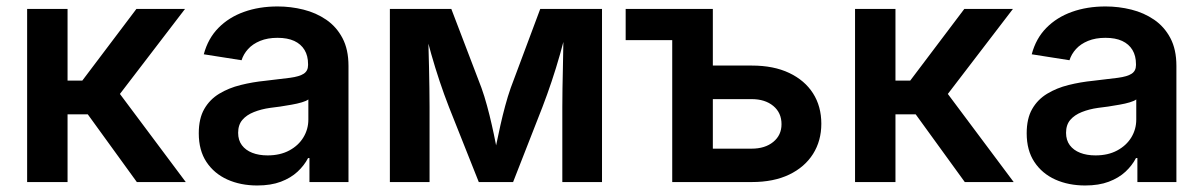

<svg xmlns="http://www.w3.org/2000/svg" viewBox="-20 -567 3748 598"><path d="M64.5 0V-539.1H190.4V-315.9H236.3L404.8 -539.1H556.2L353.5 -274.4L558.6 0H406.2L253.4 -210.9H190.4V0Z M781.2 10.7Q729.5 10.7 688.2 -7.8Q647 -26.4 623 -62.5Q599.1 -98.6 599.1 -151.9Q599.1 -197.8 616.2 -227.5Q633.3 -257.3 662.8 -275.1Q692.4 -293 729.5 -302.2Q766.6 -311.5 806.2 -315.4Q854 -320.8 883.3 -324.7Q912.6 -328.6 926 -337.4Q939.5 -346.2 939.5 -364.3V-367.2Q939.5 -393.1 928.5 -411.4Q917.5 -429.7 896.5 -439.5Q875.5 -449.2 844.2 -449.2Q813.5 -449.2 790.3 -439.7Q767.1 -430.2 752.7 -414.3Q738.3 -398.4 732.4 -379.4L614.7 -397.9Q627.9 -447.3 660.4 -480.2Q692.9 -513.2 740 -530Q787.1 -546.9 844.7 -546.9Q885.7 -546.9 925 -537.1Q964.4 -527.3 996.1 -505.6Q1027.8 -483.9 1046.6 -448.5Q1065.4 -413.1 1065.4 -361.8V0H943.8V-74.7H939.5Q927.7 -51.8 906.7 -32.2Q885.7 -12.7 854.7 -1Q823.7 10.7 781.2 10.7ZM813.5 -83Q852.5 -83 881.1 -98.4Q909.7 -113.8 925 -139.2Q940.4 -164.6 940.4 -194.8V-257.3Q934.1 -252.4 920.2 -248.3Q906.2 -244.1 888.4 -241Q870.6 -237.8 852.8 -235.1Q835 -232.4 821.3 -231Q793.5 -227.1 770.8 -218Q748 -209 734.9 -193.6Q721.7 -178.2 721.7 -153.3Q721.7 -130.4 733.4 -114.7Q745.1 -99.1 765.6 -91.1Q786.1 -83 813.5 -83Z M1194.3 0V-539.1H1385.7L1479.5 -293.5Q1488.8 -267.6 1496.8 -238Q1504.9 -208.5 1511.7 -178.2Q1518.6 -147.9 1524.2 -119.1Q1529.8 -90.3 1534.7 -65.4H1515.6Q1520 -89.4 1525.9 -117.9Q1531.7 -146.5 1538.6 -177Q1545.4 -207.5 1553.5 -237.3Q1561.5 -267.1 1570.8 -293.5L1662.6 -539.1H1855V0H1731.4V-233.4Q1731.4 -260.7 1731.9 -291.7Q1732.4 -322.8 1733.2 -355.7Q1733.9 -388.7 1734.4 -421.9Q1734.9 -455.1 1735.4 -486.3H1747.1Q1736.3 -440.4 1724.1 -397.5Q1711.9 -354.5 1698.2 -313.7Q1684.6 -272.9 1669.4 -233.4L1578.1 0H1471.2L1378.4 -233.4Q1362.8 -273.4 1349.1 -314.5Q1335.4 -355.5 1323.2 -398.4Q1311 -441.4 1300.3 -486.3H1313.5Q1313.5 -457 1314.5 -424.3Q1315.4 -391.6 1316.2 -358.2Q1316.9 -324.7 1317.4 -293Q1317.9 -261.2 1317.9 -233.4V0Z M1928.7 -441.9V-539.1H2121.1V-441.9ZM2161.6 -362.8H2321.8Q2389.6 -362.8 2438 -339.8Q2486.3 -316.9 2512.2 -276.4Q2538.1 -235.8 2538.1 -181.6Q2538.1 -128.4 2512.2 -87.4Q2486.3 -46.4 2438 -23.2Q2389.6 0 2321.8 0H2073.7V-539.1H2200.2V-104H2320.8Q2362.8 -104 2388.4 -125Q2414.1 -146 2414.1 -180.2Q2414.1 -215.8 2388.4 -237.1Q2362.8 -258.3 2320.8 -258.3H2161.6Z M2643.1 0V-539.1H2769V-315.9H2814.9L2983.4 -539.1H3134.8L2932.1 -274.4L3137.2 0H2984.9L2832 -210.9H2769V0Z M3359.9 10.7Q3308.1 10.7 3266.8 -7.8Q3225.6 -26.4 3201.7 -62.5Q3177.7 -98.6 3177.7 -151.9Q3177.7 -197.8 3194.8 -227.5Q3211.9 -257.3 3241.5 -275.1Q3271 -293 3308.1 -302.2Q3345.2 -311.5 3384.8 -315.4Q3432.6 -320.8 3461.9 -324.7Q3491.2 -328.6 3504.6 -337.4Q3518.1 -346.2 3518.1 -364.3V-367.2Q3518.1 -393.1 3507.1 -411.4Q3496.1 -429.7 3475.1 -439.5Q3454.1 -449.2 3422.9 -449.2Q3392.1 -449.2 3368.9 -439.7Q3345.7 -430.2 3331.3 -414.3Q3316.9 -398.4 3311 -379.4L3193.4 -397.9Q3206.5 -447.3 3239 -480.2Q3271.5 -513.2 3318.6 -530Q3365.7 -546.9 3423.3 -546.9Q3464.4 -546.9 3503.7 -537.1Q3543 -527.3 3574.7 -505.6Q3606.4 -483.9 3625.2 -448.5Q3644 -413.1 3644 -361.8V0H3522.5V-74.7H3518.1Q3506.3 -51.8 3485.4 -32.2Q3464.4 -12.7 3433.3 -1Q3402.3 10.7 3359.9 10.7ZM3392.1 -83Q3431.2 -83 3459.7 -98.4Q3488.3 -113.8 3503.7 -139.2Q3519 -164.6 3519 -194.8V-257.3Q3512.7 -252.4 3498.8 -248.3Q3484.9 -244.1 3467 -241Q3449.2 -237.8 3431.4 -235.1Q3413.6 -232.4 3399.9 -231Q3372.1 -227.1 3349.4 -218Q3326.7 -209 3313.5 -193.6Q3300.3 -178.2 3300.3 -153.3Q3300.3 -130.4 3312 -114.7Q3323.7 -99.1 3344.2 -91.1Q3364.7 -83 3392.1 -83Z"/></svg>

Font: Inter 18pt SemiBold
Style: Regular
Weight: 600
Designer: Rasmus Andersson
Foundry: rsms
Version: Version 4.001;git-66647c0bb